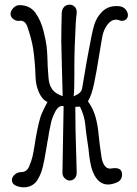

<svg xmlns="http://www.w3.org/2000/svg" viewBox="-20 -771 587 821"><path d="M31 -1Q31 -14 43 -24.5Q55 -35 70 -35Q94 -35 104 -58Q114 -81 118.5 -99.5Q123 -118 128 -150Q139 -223 152 -267Q155 -279 162 -293Q169 -307 171 -312L183 -335Q161 -344 147 -375Q133 -406 132 -442Q130 -506 122 -561Q116 -601 98 -654Q88 -686 62 -682Q50 -680 37.5 -689Q25 -698 25 -712Q26 -726 37.5 -737.5Q49 -749 63 -749Q107 -749 131 -717Q155 -683 166 -639Q176 -599 179 -575Q182 -551 183 -517Q183 -508 184 -487Q185 -466 187 -443Q189 -409 203 -389.5Q217 -370 248 -360L245 -471L242 -595Q242 -643 244 -717Q246 -738 261 -747Q268 -751 278 -751Q290 -751 299 -742.5Q308 -734 308 -720Q308 -712 306 -698Q304 -682 304 -675Q298 -561 298 -491V-446Q298 -381 295 -359Q313 -367 321 -374.5Q329 -382 331 -392Q335 -412 341 -451Q343 -463 351 -510L361 -563Q373 -631 382.5 -663Q392 -695 413 -717Q438 -745 477 -745Q488 -745 493 -744Q513 -741 523 -722Q527 -714 527 -706Q527 -695 519 -688Q511 -681 497 -682Q485 -687 477 -687Q456 -687 440 -666.5Q424 -646 418 -617Q415 -601 412 -583Q409 -565 406 -547Q393 -464 382 -412.5Q371 -361 356 -338Q378 -307 388 -272.5Q398 -238 402 -193Q405 -158 415 -93Q419 -74 428 -62Q437 -50 451 -50Q456 -50 459 -51Q463 -52 472 -52Q497 -52 501 -33Q502 -30 502 -23Q502 -14 497.5 -6Q493 2 486 6Q462 18 442 18Q427 18 414 11Q396 1 384 -21.5Q372 -44 367 -72Q364 -86 361.5 -106Q359 -126 358 -137L349 -199Q348 -203 344.5 -239.5Q341 -276 322 -315L302 -314Q302 -216 306 -106L308 -33Q308 -18 299.5 -8.5Q291 1 277 1Q265 0 256 -9.5Q247 -19 247 -32L252 -317Q231 -322 216 -293Q201 -264 197 -240Q189 -205 185 -175Q183 -169 181 -153L176 -124Q170 -86 163 -57.5Q156 -29 144 -8Q134 11 118 20.5Q102 30 81 30Q71 30 60 27Q31 20 31 -1Z"/></svg>

Font: Amatic SC
Style: Bold
Weight: 700
Designer: Multiple Designers
Foundry: Vernon Adams
Version: Version 2.505